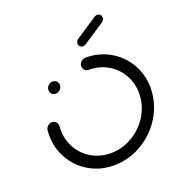

<svg xmlns="http://www.w3.org/2000/svg" viewBox="-126 -794 835 899"><g transform="rotate(-20 291.5 -344.0)"><path d="M121.9 -434.8Q121.9 -447.8 131.3 -457.4Q140.7 -467 153.7 -467Q165.2 -467 173 -459.3Q180.7 -451.5 180.7 -440Q180.7 -427 171.1 -417.6Q161.5 -408.1 148.5 -408.1Q137 -408.1 129.4 -415.9Q121.9 -423.7 121.9 -434.8ZM304.4 -487.8Q304.4 -500.7 314.1 -510Q323.7 -519.3 336.7 -519.3Q403.3 -519.3 458 -487.8Q512.6 -456.3 543.9 -402Q575.2 -347.8 575.2 -282.2Q575.2 -271.1 574.1 -259.3Q567.8 -188.5 527.6 -128.9Q487.4 -69.3 424.6 -34.3Q361.9 0.7 291.1 0.7Q224.4 0.7 169.8 -30.7Q115.2 -62.2 83.9 -116.5Q52.6 -170.7 52.6 -236.3Q52.6 -247.8 53.7 -259.3Q54.8 -271.5 64.3 -280.2Q73.7 -288.9 85.9 -288.9Q97.8 -288.9 105.7 -280.2Q113.7 -271.5 112.6 -259.3Q111.9 -247.4 111.9 -241.5Q111.9 -190.7 135.9 -148.7Q160 -106.7 202.2 -82.4Q244.4 -58.1 296.3 -58.1Q351.1 -58.1 399.6 -85.2Q448.1 -112.2 479.3 -158.3Q510.4 -204.4 515.2 -259.3Q515.9 -271.1 515.9 -277Q515.9 -327.8 491.9 -369.8Q467.8 -411.9 425.6 -436.1Q383.3 -460.4 331.5 -460.4Q320 -460.4 312.2 -468.3Q304.4 -476.3 304.4 -487.8ZM344.8 -573Q335.6 -573 329.4 -579.4Q323.3 -585.9 324.1 -595.6Q325.9 -607.4 335.6 -613.7L443 -684.8Q449.3 -688.9 456.3 -688.9Q465.2 -688.9 471.1 -683Q477 -677 477 -668.5Q477 -655.9 465.9 -648.1L358.1 -577Q351.9 -573 344.8 -573Z"/></g></svg>

Font: 26F Galaxy Sans Medium
Style: Italic
Weight: 500
Italic angle: -5°
Designer: C₂₉H₂₅N₃O₅
Version: Version 1.200